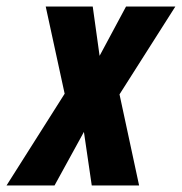

<svg xmlns="http://www.w3.org/2000/svg" viewBox="-69 -568 557 588"><path d="M129 -281 71 -548H215L236 -397L317 -548H468L297 -279L357 0H212L188 -164L98 0H-49Z"/></svg>

Font: Noto Sans Display Ex Bold Cond
Style: Italic
Weight: 800
Width: 3
Italic angle: -12°
Designer: Monotype Design team
Foundry: Monotype Imaging Inc.
Version: Version 1.000